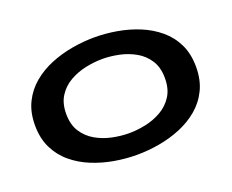

<svg xmlns="http://www.w3.org/2000/svg" viewBox="-115 -898 1330 1101"><g transform="rotate(-20 550.0 -347.5)"><path d="M549 11Q481.5 11 412 -1Q342.5 -13 278.8 -39Q215 -65 164.8 -107Q114.5 -149 85.2 -208.8Q56 -268.5 56 -348Q56 -427 85.2 -486.5Q114.5 -546 164.8 -588Q215 -630 278.8 -656Q342.5 -682 412 -694Q481.5 -706 549 -706Q616 -706 685.2 -694Q754.5 -682 817.8 -656Q881 -630 931 -588.2Q981 -546.5 1010 -487Q1039 -427.5 1039 -348Q1039 -268.5 1010 -208.8Q981 -149 931 -107Q881 -65 817.8 -39Q754.5 -13 685.2 -1Q616 11 549 11ZM549 -121Q597.5 -121 650 -132Q702.5 -143 747.8 -169Q793 -195 821 -238.8Q849 -282.5 849 -348Q849 -413 821 -456.8Q793 -500.5 747.8 -526.2Q702.5 -552 650 -563Q597.5 -574 549 -574Q500 -574 447 -563Q394 -552 348.5 -526.2Q303 -500.5 274.8 -456.8Q246.5 -413 246.5 -348Q246.5 -282.5 274.8 -238.8Q303 -195 348.5 -169Q394 -143 447 -132Q500 -121 549 -121Z"/></g></svg>

Font: Trispace Expanded
Style: Bold
Weight: 700
Width: 7
Designer: Tyler Finck
Foundry: Etcetera Type Company
Version: Version 1.210; ttfautohint (v1.8.3)